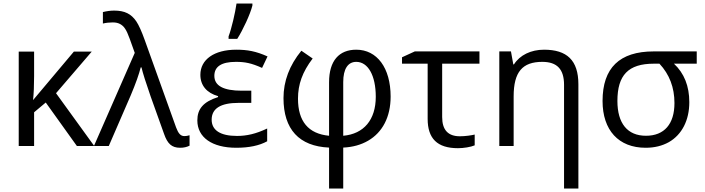

<svg xmlns="http://www.w3.org/2000/svg" viewBox="-20 -826 3985 1086"><path d="M397.9 -534.2H499L296.9 -298.8L513.2 0H415L238.8 -246.1L172.9 -190.9V0H85.9V-534.2H172.9V-396C172.9 -341.8 170.9 -296.4 167 -259.8Z M595.2 0H511.2L742.2 -526.9L713.9 -606C694.3 -661.1 680.2 -678.7 658.7 -690.4C647.5 -696.3 634.3 -699.2 618.2 -699.2C599.1 -699.2 580.6 -697.3 562 -692.9V-757.8C584 -763.2 605.5 -766.1 626 -766.1C685.1 -766.1 722.2 -747.6 751 -705.1C765.1 -684.1 781.2 -648.4 798.8 -599.1L976.1 -105C988.3 -73.2 1000 -56.2 1022.9 -56.2C1031.7 -56.2 1041.5 -57.6 1052.2 -61V-2C1036.6 5.9 1019 9.8 999 9.8C950.7 9.8 927.2 -13.7 908.2 -67.9L832 -280.8C804.7 -358.9 787.6 -413.6 780.3 -444.8H775.9C766.6 -407.2 748 -354 719.2 -286.1Z M1272.9 -606V-620.1C1290.5 -667 1310.1 -752.9 1317.9 -806.2H1407.7V-794.9C1396 -746.6 1353.5 -655.3 1321.8 -606ZM1401.4 -313V-244.1H1329.1C1228 -244.1 1177.2 -212.4 1177.2 -148.9C1177.2 -90.3 1225.1 -57.1 1320.3 -57.1C1375 -57.1 1426.3 -68.4 1491.2 -99.1V-26.9C1446.8 -2.4 1388.2 9.8 1316.4 9.8C1179.7 9.8 1096.2 -48.8 1096.2 -145C1096.2 -209 1128.9 -250 1213.4 -276.9V-282.2C1149.4 -300.3 1113.3 -342.8 1113.3 -402.8C1113.3 -489.3 1191.4 -544.9 1316.4 -544.9C1379.4 -544.9 1428.2 -536.1 1493.2 -506.8L1462.4 -441.9C1401.4 -469.2 1365.7 -476.1 1314.5 -476.1C1232.9 -476.1 1192.4 -449.7 1192.4 -397C1192.4 -340.8 1244.1 -313 1347.2 -313Z M1921.4 240.2H1841.3V8.8C1671.9 1.5 1583.5 -94.7 1583.5 -271C1583.5 -367.2 1617.2 -456.5 1684.6 -539.1L1748.5 -495.1C1690.4 -418.9 1665.5 -348.6 1665.5 -268.1C1665.5 -139.6 1724.1 -69.3 1841.3 -58.1V-360.8C1841.3 -482.4 1897.9 -544.9 1995.1 -544.9C2112.3 -544.9 2189.5 -442.4 2189.5 -279.8C2189.5 -164.1 2143.1 -77.1 2062.5 -30.3C2022 -6.8 1975.1 6.3 1921.4 8.8ZM1921.4 -58.1C2038.1 -68.4 2105.5 -148.4 2105.5 -278.8C2105.5 -399.4 2061.5 -476.1 1995.1 -476.1C1947.8 -476.1 1921.4 -436 1921.4 -361.8Z M2253.9 -502 2326.2 -535.2H2691.9V-465.8H2481V-164.1C2481 -91.3 2514.2 -55.2 2581.1 -55.2C2611.8 -55.2 2647.5 -60.5 2665 -64.9V-3.9C2642.1 5.9 2601.6 12.2 2570.3 12.2C2452.6 12.2 2398.9 -43 2398.9 -153.8V-465.8H2253.9Z M3251.5 240.2H3170.4V-346.2C3170.4 -433.6 3131.8 -476.1 3047.4 -476.1C2935.5 -476.1 2885.3 -419.9 2885.3 -280.8V0H2804.2V-535.2H2870.1L2883.3 -461.9H2887.2C2920.4 -514.6 2983.4 -544.9 3057.1 -544.9C3186 -544.9 3251.5 -485.8 3251.5 -349.1Z M3920.9 -535.2V-465.8H3792C3850.1 -411.6 3878.9 -338.9 3878.9 -248C3878.9 -146 3837.4 -64.5 3763.2 -22C3725.6 -1 3682.1 9.8 3631.8 9.8C3479 9.8 3388.2 -89.4 3388.2 -254.9C3388.2 -441.9 3484.4 -535.2 3677.2 -535.2ZM3678.2 -465.8C3533.7 -465.8 3472.2 -400.9 3472.2 -254.9C3472.2 -128.4 3528.8 -58.1 3633.8 -58.1C3737.3 -58.1 3794.9 -124.5 3794.9 -243.2C3794.9 -331.1 3766.6 -405.3 3710 -465.8Z"/></svg>

Font: OpenSansEmoji
Style: Regular
Weight: 400
Foundry: MorbZ
Version: Version 1.000;PS 001.000;hotconv 1.0.70;makeotf.lib2.5.58329